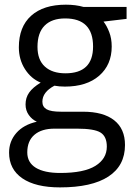

<svg xmlns="http://www.w3.org/2000/svg" viewBox="-20 -565 588 825"><path d="M523.9 -535.2V-483.9L424.8 -472.2Q438.5 -455.1 449.2 -427.5Q460 -399.9 460 -365.2Q460 -286.6 406.2 -239.7Q352.5 -192.9 258.8 -192.9Q234.9 -192.9 213.9 -196.8Q162.1 -169.4 162.1 -127.9Q162.1 -106 180.2 -95.5Q198.2 -85 242.2 -85H336.9Q423.8 -85 470.5 -48.3Q517.1 -11.7 517.1 58.1Q517.1 147 445.8 193.6Q374.5 240.2 237.8 240.2Q132.8 240.2 75.9 201.2Q19 162.1 19 90.8Q19 42 50.3 6.3Q81.5 -29.3 138.2 -42Q117.7 -51.3 103.8 -70.8Q89.8 -90.3 89.8 -116.2Q89.8 -145.5 105.5 -167.5Q121.1 -189.5 154.8 -210Q113.3 -227.1 87.2 -268.1Q61 -309.1 61 -361.8Q61 -449.7 113.8 -497.3Q166.5 -544.9 263.2 -544.9Q305.2 -544.9 338.9 -535.2ZM97.2 89.8Q97.2 133.3 133.8 155.8Q170.4 178.2 238.8 178.2Q340.8 178.2 389.9 147.7Q439 117.2 439 64.9Q439 21.5 412.1 4.6Q385.3 -12.2 311 -12.2H213.9Q158.7 -12.2 127.9 14.2Q97.2 40.5 97.2 89.8ZM141.1 -363.8Q141.1 -307.6 172.9 -278.8Q204.6 -250 261.2 -250Q379.9 -250 379.9 -365.2Q379.9 -485.8 259.8 -485.8Q202.6 -485.8 171.9 -455.1Q141.1 -424.3 141.1 -363.8Z"/></svg>

Font: Open Sans ACDW
Style: acdw
Weight: 400
Foundry: Ascender Corporation
Version: Version 1.10